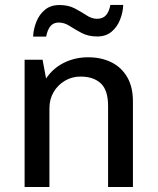

<svg xmlns="http://www.w3.org/2000/svg" viewBox="-20 -751 635 771"><path d="M78.8 0V-511H151L165 -435.8Q193.2 -477.5 237.4 -499.2Q281.5 -521 333.8 -521Q386.8 -521 427.2 -500.9Q467.8 -480.8 490.8 -441.4Q513.8 -402 513.8 -343.2V0H414V-325.5Q414 -389 384.8 -416.2Q355.5 -443.5 303.2 -443.5Q268.8 -443.5 240.4 -426.6Q212 -409.8 195.2 -381.1Q178.5 -352.5 178.5 -316.2V0ZM113 -604Q114.2 -634.2 126 -663.6Q137.8 -693 160.6 -711.9Q183.5 -730.8 218.8 -730.8Q254.5 -730.8 280.4 -717.1Q306.2 -703.5 327.4 -689.5Q348.5 -675.5 369.8 -675.5Q393 -675.5 405.8 -690.1Q418.5 -704.8 423.2 -731.2H474.8Q473.8 -701.5 462.2 -672.1Q450.8 -642.8 428 -623.6Q405.2 -604.5 370.2 -604.5Q334.8 -604.5 308.1 -618.5Q281.5 -632.5 260 -646.5Q238.5 -660.5 216 -660.5Q194.8 -660.5 182.8 -646.2Q170.8 -632 165.2 -604Z"/></svg>

Font: Chivo Medium
Style: Regular
Weight: 500
Designer: Hector Gatti
Foundry: Omnibus-Type
Version: Version 2.002